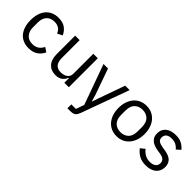

<svg xmlns="http://www.w3.org/2000/svg" viewBox="97 -1373 2418 2418"><g transform="rotate(45 1306.0 -164.0)"><path d="M277 12Q223 12 180 -7Q137 -26 107.5 -61Q78 -96 62.5 -146Q47 -196 47 -258Q47 -320 62.5 -370Q78 -420 107.5 -455Q137 -490 180 -509Q223 -528 277 -528Q354 -528 400.5 -494.5Q447 -461 470 -407L403 -373Q389 -413 357 -435Q325 -457 277 -457Q241 -457 214 -445.5Q187 -434 169 -413.5Q151 -393 142 -364.5Q133 -336 133 -302V-214Q133 -146 169.5 -102.5Q206 -59 277 -59Q374 -59 417 -149L475 -110Q450 -54 400.5 -21Q351 12 277 12Z M906 -84H902Q894 -66 882.5 -48.5Q871 -31 854 -17.5Q837 -4 813 4Q789 12 757 12Q677 12 630 -39.5Q583 -91 583 -185V-516H663V-199Q663 -60 781 -60Q805 -60 827.5 -66Q850 -72 867.5 -84Q885 -96 895.5 -114.5Q906 -133 906 -159V-516H986V0H906Z M1474 -516H1553L1322 120Q1313 143 1304 158.5Q1295 174 1282 183Q1269 192 1249.5 196Q1230 200 1202 200H1161V130H1242L1281 20L1088 -516H1168L1292 -165L1316 -81H1321L1349 -165Z M1845 12Q1793 12 1750 -7Q1707 -26 1676.5 -61.5Q1646 -97 1629 -146.5Q1612 -196 1612 -258Q1612 -319 1629 -369Q1646 -419 1676.5 -454.5Q1707 -490 1750 -509Q1793 -528 1845 -528Q1897 -528 1939.5 -509Q1982 -490 2013 -454.5Q2044 -419 2061 -369Q2078 -319 2078 -258Q2078 -196 2061 -146.5Q2044 -97 2013 -61.5Q1982 -26 1939.5 -7Q1897 12 1845 12ZM1845 -59Q1910 -59 1951 -99Q1992 -139 1992 -221V-295Q1992 -377 1951 -417Q1910 -457 1845 -457Q1780 -457 1739 -417Q1698 -377 1698 -295V-221Q1698 -139 1739 -99Q1780 -59 1845 -59Z M2365 12Q2293 12 2244.5 -15.5Q2196 -43 2161 -89L2218 -135Q2248 -97 2285 -76.5Q2322 -56 2371 -56Q2422 -56 2450.5 -78Q2479 -100 2479 -140Q2479 -170 2459.5 -191.5Q2440 -213 2389 -221L2348 -227Q2312 -232 2282 -242.5Q2252 -253 2229.5 -270.5Q2207 -288 2194.5 -314Q2182 -340 2182 -376Q2182 -414 2196 -442.5Q2210 -471 2234.5 -490Q2259 -509 2293 -518.5Q2327 -528 2366 -528Q2429 -528 2471.5 -506Q2514 -484 2546 -445L2493 -397Q2476 -421 2443 -440.5Q2410 -460 2360 -460Q2310 -460 2284.5 -438.5Q2259 -417 2259 -380Q2259 -342 2284.5 -325Q2310 -308 2358 -300L2398 -294Q2484 -281 2520 -244.5Q2556 -208 2556 -149Q2556 -74 2505 -31Q2454 12 2365 12Z"/></g></svg>

Font: IBM Plex Sans Hebrew
Style: Regular
Weight: 400
Designer: Mike Abbink, Paul van der Laan, Pieter van Rosmalen, Yanek Iontef
Foundry: Bold Monday
Version: Version 1.2